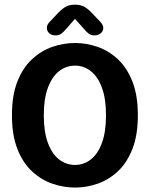

<svg xmlns="http://www.w3.org/2000/svg" viewBox="-20 -814 659 844"><path d="M310 10.5Q259.5 10.5 210.2 -6.5Q161 -23.5 120.8 -60.8Q80.5 -98 56.5 -159Q32.5 -220 32.5 -307.5Q32.5 -395 56.5 -455.8Q80.5 -516.5 120.8 -553.8Q161 -591 210.2 -608Q259.5 -625 310 -625Q360 -625 409 -608Q458 -591 498 -553.8Q538 -516.5 562 -455.8Q586 -395 586 -307.5Q586 -220 562 -159Q538 -98 498 -60.8Q458 -23.5 409 -6.5Q360 10.5 310 10.5ZM310 -89Q348.5 -89 379.5 -113.2Q410.5 -137.5 428.2 -186Q446 -234.5 446 -307.5Q446 -380 428.2 -428.2Q410.5 -476.5 379.5 -501Q348.5 -525.5 310 -525.5Q270.5 -525.5 239.5 -501Q208.5 -476.5 190.5 -428.2Q172.5 -380 172.5 -307.5Q172.5 -234.5 190.5 -186Q208.5 -137.5 239.5 -113.2Q270.5 -89 310 -89ZM422 -717Q434 -704 434 -691.5Q434 -677.5 423.2 -668Q412.5 -658.5 395 -658.5Q380 -658.5 369.5 -666.5Q359 -674.5 349.5 -686.5L309.5 -731L270 -686Q260 -674 249.8 -666.2Q239.5 -658.5 224.5 -658.5Q207 -658.5 196.5 -668Q186 -677.5 186 -692Q186 -697.5 188.5 -704Q191 -710.5 197.5 -717L226 -747Q246.5 -770 264.5 -781.8Q282.5 -793.5 309.5 -793.5Q337 -793.5 355 -781.8Q373 -770 393.5 -747Z"/></svg>

Font: Sono ExtraLight Monospace SemiBold
Style: Regular
Weight: 600
Version: Version 2.112